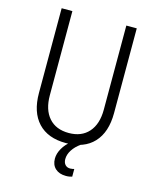

<svg xmlns="http://www.w3.org/2000/svg" viewBox="-144 -898 988 1210"><g transform="rotate(15 350.0 -293.0)"><path d="M105 -800H175V-251Q175 -157 221 -104.5Q267 -52 351 -52Q434 -52 480.5 -104.5Q527 -157 527 -251V-800H595V-247Q595 -122 531.5 -54Q468 14 350 14Q232 14 168.5 -54Q105 -122 105 -247ZM404 214Q360 214 334.5 190.5Q309 167 309 126Q309 93 328.5 59Q348 25 381 0L411 -2L444 0Q411 23 392 52.5Q373 82 373 112Q373 135 385 148.5Q397 162 418 162Q427 162 433 160.5Q439 159 444 158V208Q437 210 427.5 212Q418 214 404 214Z"/></g></svg>

Font: Martian Mono SemiExpanded ExtraLight
Style: Regular
Weight: 250
Monospace: yes
Version: Version 0.930